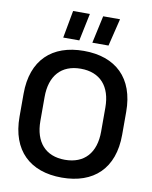

<svg xmlns="http://www.w3.org/2000/svg" viewBox="-100 -999 862 1088"><g transform="rotate(10 331.0 -455.5)"><path d="M331 14.5C514 14.5 626.5 -89.5 626.5 -284V-416C626.5 -610.5 514 -714.5 331 -714.5C148.5 -714.5 36 -610.5 36 -416V-284C36 -89.5 148.5 14.5 331 14.5ZM331 -88C219.5 -88 156.5 -159 156.5 -281V-419C156.5 -541 219.5 -612 331 -612C443 -612 506 -541 506 -419V-281C506 -159 443 -88 331 -88ZM231 -926.5 202 -768.5H294.5L327.5 -926.5ZM404 -926.5 369.5 -768.5H462.5L501 -926.5Z"/></g></svg>

Font: MCL Standard Medium
Style: Regular
Weight: 500
Designer: Květoslav Bartoš
Foundry: Florian Karsten
Version: Version 1.001;Glyphs 3.2.3 (3260)